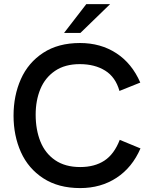

<svg xmlns="http://www.w3.org/2000/svg" viewBox="-20 -912 737 941"><path d="M46.4 -345.2Q46.4 -443.4 82.3 -524.2Q118.2 -605 191.7 -653.1Q265.1 -701.2 372.1 -701.2Q473.1 -701.2 549.8 -651.4Q626.5 -601.6 667.5 -507.3L565.4 -466.3Q546.4 -534.2 495.4 -565.9Q444.3 -597.7 371.1 -597.7Q298.3 -597.7 249.8 -564.7Q201.2 -531.7 178 -475.8Q154.8 -419.9 154.8 -350.1Q154.8 -276.4 178 -218.5Q201.2 -160.6 250.2 -127Q299.3 -93.3 373 -93.3Q443.8 -93.3 491.7 -124.8Q539.6 -156.2 566.9 -226.6L668.5 -184.6Q627.9 -90.8 551 -40.5Q474.1 9.8 373 9.8Q266.1 9.8 192.4 -38.1Q118.7 -85.9 82.5 -166.5Q46.4 -247.1 46.4 -345.2ZM293.9 -750.5 402.8 -891.6H519.5L374 -750.5Z"/></svg>

Font: Acari Sans SemiBold
Style: Regular
Weight: 600
Designer: Alfredo Marco Pradil and Stefan Peev
Foundry: Hanken Design Co.
Version: Version 1.045;January 11, 2019;FontCreator 11.5.0.2425 64-bi